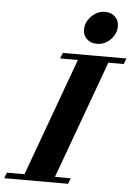

<svg xmlns="http://www.w3.org/2000/svg" viewBox="-117 -936 687 980"><g transform="rotate(5 226.0 -445.5)"><path d="M352.5 -724.6Q321.3 -724.6 301.5 -743.7Q281.7 -762.7 281.7 -792Q281.7 -828.6 311.5 -859.6Q341.3 -890.6 381.8 -890.6Q413.1 -890.6 432.9 -871.6Q452.6 -852.5 452.6 -822.3Q452.6 -785.2 423.6 -754.9Q394.5 -724.6 352.5 -724.6ZM-57.6 0 -46.9 -29.3H43.5L264.2 -633.8H173.3L184.6 -663.1H510.7L499 -633.8H420.4L199.7 -29.3H280.3L269.5 0Z"/></g></svg>

Font: Elstob Grade
Style: Italic
Weight: 400
Italic angle: -20°
Designer: Peter S. Baker
Version: Version 1.015